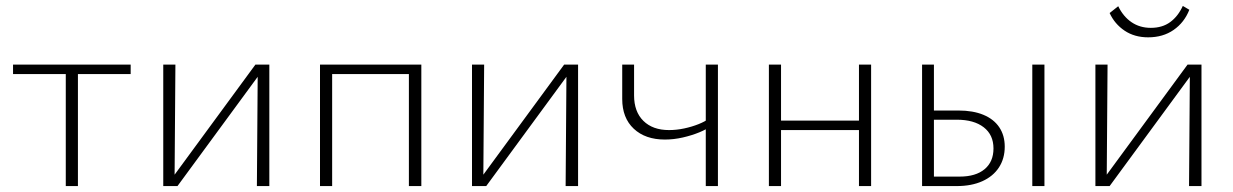

<svg xmlns="http://www.w3.org/2000/svg" viewBox="-20 -628 4160 648"><path d="M202 0V-410H243V0ZM24 -378V-410H421V-378Z M847 0 850 -410H889V0ZM531 0V-410H572L569 0ZM555 0V-19L842 -410H866V-391L579 0Z M1360 0V-410H1402V0ZM1060 0V-410H1101V0ZM1079 -378V-410H1381V-378Z M1889 0 1892 -410H1931V0ZM1573 0V-410H1614L1611 0ZM1597 0V-19L1884 -410H1908V-391L1621 0Z M2224 -157Q2158 -157 2119 -193.5Q2080 -230 2080 -294V-410H2120V-306Q2120 -251 2151.5 -220Q2183 -189 2238 -189Q2263 -189 2289 -194.5Q2315 -200 2337.5 -209Q2360 -218 2371 -227L2381 -204Q2366 -192 2340.5 -181.5Q2315 -171 2284.5 -164Q2254 -157 2224 -157ZM2362 0V-410H2403V0Z M2879 0V-410H2920V0ZM2575 0V-410H2616V0ZM2594 -189V-221H2900V-189Z M3092 0V-410H3132V-32H3219Q3273 -32 3303 -57Q3333 -82 3333 -127Q3333 -173 3300 -198.5Q3267 -224 3209 -224H3120V-255H3215Q3264 -255 3299 -240.5Q3334 -226 3352.5 -198.5Q3371 -171 3371 -133Q3371 -93 3351.5 -63Q3332 -33 3295.5 -16.5Q3259 0 3209 0ZM3464 0V-410H3505V0Z M3993 0 3996 -410H4035V0ZM3677 0V-410H3718L3715 0ZM3701 0V-19L3988 -410H4012V-391L3725 0ZM3855 -502Q3809 -502 3775.5 -524.5Q3742 -547 3725 -584L3754 -607Q3771 -572 3799 -553Q3827 -534 3864 -534Q3903 -534 3929.5 -553.5Q3956 -573 3972 -608L3994 -595Q3977 -552 3941 -527Q3905 -502 3855 -502Z"/></svg>

Font: Ysabeau ExtraLight
Style: Regular
Weight: 250
Designer: Christian Thalmann (Catharsis Fonts)
Version: Version 2.002